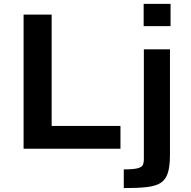

<svg xmlns="http://www.w3.org/2000/svg" viewBox="-20 -763 979 985"><path d="M101 0V-688H245V-117H598V0ZM717 -629V-743H855V-629ZM615 202V106Q663 106 685 100.5Q707 95 712.5 83.5Q718 72 718 52V-510H852V31Q852 90 841 124.5Q830 159 804 175.5Q778 192 731.5 197Q685 202 615 202Z"/></svg>

Font: Saira Expanded SemiBold
Style: Regular
Weight: 600
Width: 7
Designer: Hector Gatti with collaboration of the Omnibus-Type team
Foundry: Omnibus-Type
Version: Version 1.100; ttfautohint (v1.8.3)